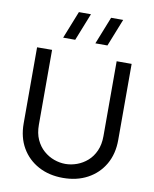

<svg xmlns="http://www.w3.org/2000/svg" viewBox="-103 -1045 914 1136"><g transform="rotate(10 354.0 -477.0)"><path d="M478 -802.5H405.5L471 -967.5H543.5ZM284.5 -802.5H212L277.5 -967.5H350ZM354 15Q270.5 15 206.5 -19.5Q142.5 -54 106.2 -116.2Q70 -178.5 70 -262.5V-719.5L160 -720V-270Q160 -219 177.2 -181.2Q194.5 -143.5 223 -118.5Q251.5 -93.5 285.8 -81.2Q320 -69 354 -69Q388.5 -69 423 -81.5Q457.5 -94 485.8 -118.8Q514 -143.5 531 -181.5Q548 -219.5 548 -270V-720H638V-262.5Q638 -179 601.8 -116.5Q565.5 -54 501.5 -19.5Q437.5 15 354 15Z"/></g></svg>

Font: Cns Manrope Med
Style: Regular
Weight: 500
Designer: Mikhail Sharanda
Foundry: Mikhail Sharanda
Version: Version 4.504